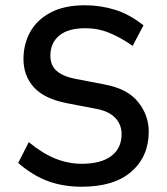

<svg xmlns="http://www.w3.org/2000/svg" viewBox="-20 -698 632 728"><path d="M290 10Q220 10 162.5 -11Q105 -32 49 -80L89 -159Q143 -115 191.5 -96Q240 -77 290 -77Q363 -77 402 -106.5Q441 -136 441 -189Q441 -226 417 -251Q393 -276 347 -285L237 -306Q148 -323 108.5 -367Q69 -411 69 -474Q69 -530 94 -576Q119 -622 171 -650Q223 -678 302 -678Q361 -678 416 -661Q471 -644 524 -602L483 -524Q439 -555 395.5 -573Q352 -591 304 -591Q238 -591 204.5 -563Q171 -535 171 -487Q171 -450 195 -429Q219 -408 266 -399L375 -378Q463 -362 503.5 -311.5Q544 -261 544 -199Q544 -105 478.5 -47.5Q413 10 290 10Z"/></svg>

Font: Gantari Medium
Style: Regular
Weight: 500
Designer: Anugrah Pasau
Foundry: Lafontype
Version: Version 1.000; ttfautohint (v1.8.4.7-5d5b)